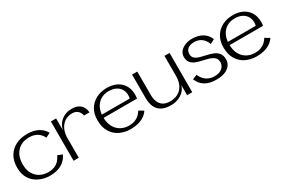

<svg xmlns="http://www.w3.org/2000/svg" viewBox="51 -1233 2919 1995"><g transform="rotate(-30 1510.5 -236.0)"><path d="M285.3 12.6Q217.1 12.6 158.2 -14.6Q99.2 -41.8 63.6 -95.8Q28 -149.8 28 -230.2Q28 -312.4 62.3 -368.8Q96.6 -425.2 156.2 -454.4Q215.8 -483.6 292 -483.6Q370.5 -483.6 423.8 -454Q477 -424.5 501.8 -376.8L447.9 -349.2Q426.2 -393.4 387.8 -417.8Q349.4 -442.2 292 -442.2Q200.6 -442.2 148 -385.6Q95.3 -329 95.3 -230.2Q95.3 -164.4 121.5 -119Q147.7 -73.7 191 -51Q234.3 -28.2 285.3 -28.2Q333 -28.2 365.6 -42.7Q398.1 -57.2 419.1 -81.8Q440.2 -106.4 453.2 -135L508.9 -113Q480 -51.1 424.1 -19.2Q368.1 12.6 285.3 12.6Z M572 0V-472H634.5V-331.1Q644.9 -377.9 672.4 -410.9Q699.9 -443.8 738 -460.8Q776.1 -477.8 818 -477.8Q868.2 -478.6 898.9 -463.2Q929.5 -447.9 945.4 -422.2Q961.2 -396.6 965.1 -364.5Q965.9 -362.1 965.9 -359.6Q965.9 -357.1 966.5 -353.3H900.8Q894.3 -390 870 -412.6Q845.8 -435.2 800 -435.2Q761 -435.2 724.9 -415.9Q688.9 -396.5 664.5 -356.7Q640.1 -316.9 634.5 -253.6V0Z M1059.5 -268.4H1400.1Q1402.7 -278.9 1403.9 -287.8Q1405.1 -296.6 1405.1 -307.8Q1405.1 -345.5 1387.6 -376.4Q1370.2 -407.3 1334.9 -426Q1299.7 -444.6 1245.8 -444.6Q1192.2 -444.6 1151.4 -419.8Q1110.5 -395 1087.9 -349.9Q1065.3 -304.7 1064.7 -244Q1063.9 -171.7 1089.7 -123.7Q1115.6 -75.7 1158.9 -51.9Q1202.3 -28 1254.5 -28Q1298.8 -28 1329.1 -40.2Q1359.4 -52.4 1379.9 -72.4Q1400.3 -92.4 1414.9 -115.8L1469.1 -83.5Q1448.4 -52.2 1416.5 -30.7Q1384.5 -9.3 1343.5 1.7Q1302.4 12.6 1252.6 12.6Q1183 12.6 1125 -15Q1067 -42.6 1032 -99Q997 -155.4 997 -240.8Q997 -318.2 1030.5 -372.2Q1064 -426.2 1120.4 -454.9Q1176.8 -483.6 1245 -483.6Q1349.5 -483.6 1409.6 -427.2Q1469.7 -370.8 1469.7 -275.6Q1469.7 -264.3 1468.9 -253.2Q1468.1 -242.1 1465.7 -230.2H1058.7Z M1740.5 7Q1681.8 7 1643.6 -9.5Q1605.4 -26 1584.3 -54Q1563.2 -81.9 1554.6 -116.4Q1546 -151 1546 -188V-472H1608.5V-187.6Q1608.5 -145.8 1622.4 -110.3Q1636.2 -74.9 1667.6 -53.7Q1699 -32.6 1752.1 -32.6Q1780.1 -32.6 1810.2 -40.3Q1840.4 -48 1866.9 -67.9Q1893.4 -87.8 1911.9 -123.7Q1930.5 -159.6 1934.4 -216.5V-472H1995.9V-0.8H1934.4V-119.9Q1921.4 -78.3 1891.9 -50.2Q1862.3 -22.1 1823 -7.6Q1783.7 7 1740.5 7Z M2269.7 -483.6Q2342.8 -483.6 2394.2 -452.4Q2445.7 -421.1 2466.3 -365.5L2412.7 -338.1Q2396.5 -387.1 2360.2 -414.6Q2323.9 -442.2 2271.6 -442.2Q2222 -442.2 2194.9 -419.9Q2167.9 -397.6 2167.9 -358.3Q2167.9 -323.3 2190 -305Q2212.1 -286.6 2246.4 -277.1Q2280.8 -267.5 2319.6 -259.5Q2358.4 -251.5 2392.8 -237.4Q2427.3 -223.3 2449.4 -196.2Q2471.5 -169.2 2471.5 -120Q2471.5 -85.9 2451.6 -55.7Q2431.6 -25.4 2389.6 -6.4Q2347.7 12.6 2280.7 12.6Q2197.3 12.6 2145.2 -20Q2093 -52.6 2070 -113L2125.5 -135Q2138 -102.3 2160.5 -78.2Q2182.9 -54.1 2213.3 -41Q2243.7 -28 2280.7 -28Q2326.4 -28 2353.7 -43.2Q2381 -58.5 2393.4 -80.5Q2405.8 -102.6 2405.8 -122.1Q2405.8 -161.2 2383.8 -181.8Q2361.8 -202.3 2327.5 -213.1Q2293.1 -223.8 2254.3 -232.1Q2215.5 -240.4 2181.3 -253Q2147 -265.6 2125 -290.7Q2103 -315.7 2103 -360.1Q2103 -396.8 2125.1 -424.3Q2147.3 -451.8 2185.4 -467.7Q2223.5 -483.6 2269.7 -483.6Z M2571.5 -268.4H2912.1Q2914.7 -278.9 2915.9 -287.8Q2917.1 -296.6 2917.1 -307.8Q2917.1 -345.5 2899.6 -376.4Q2882.2 -407.3 2846.9 -426Q2811.7 -444.6 2757.8 -444.6Q2704.2 -444.6 2663.4 -419.8Q2622.5 -395 2599.9 -349.9Q2577.3 -304.7 2576.7 -244Q2575.9 -171.7 2601.7 -123.7Q2627.6 -75.7 2670.9 -51.9Q2714.3 -28 2766.5 -28Q2810.8 -28 2841.1 -40.2Q2871.4 -52.4 2891.9 -72.4Q2912.3 -92.4 2926.9 -115.8L2981.1 -83.5Q2960.4 -52.2 2928.5 -30.7Q2896.5 -9.3 2855.5 1.7Q2814.4 12.6 2764.6 12.6Q2695 12.6 2637 -15Q2579 -42.6 2544 -99Q2509 -155.4 2509 -240.8Q2509 -318.2 2542.5 -372.2Q2576 -426.2 2632.4 -454.9Q2688.8 -483.6 2757 -483.6Q2861.5 -483.6 2921.6 -427.2Q2981.7 -370.8 2981.7 -275.6Q2981.7 -264.3 2980.9 -253.2Q2980.1 -242.1 2977.7 -230.2H2570.7Z"/></g></svg>

Font: Panamera Thin
Style: Regular
Weight: 100
Designer: Bastien Sozeau
Foundry: NBR — Bastien Sozeau
Version: Version 3.003;gftools[0.9.33]